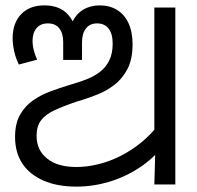

<svg xmlns="http://www.w3.org/2000/svg" viewBox="-20 -686 734 714"><path d="M264 8Q193 8 141.5 -14.5Q90 -37 63 -78Q36 -119 36 -177Q36 -227 55 -260Q74 -293 104 -313.5Q134 -334 168.5 -346.5Q203 -359 235 -369L258 -376Q282 -383 306.5 -393Q331 -403 352 -419Q373 -435 386 -460.5Q399 -486 399 -524Q399 -560 384 -579.5Q369 -599 341 -599Q314 -599 299.5 -580Q285 -561 285 -529V-463H215V-530Q215 -562 200.5 -580.5Q186 -599 158 -599Q131 -599 116 -581.5Q101 -564 101 -533Q101 -519 105 -501.5Q109 -484 118 -464L50 -446Q38 -471 32.5 -496.5Q27 -522 27 -544Q27 -600 58.5 -633Q90 -666 145 -666Q204 -666 235 -629.5Q266 -593 266 -534H235Q235 -575 249 -604.5Q263 -634 289.5 -650Q316 -666 351 -666Q388 -666 415.5 -649Q443 -632 458 -599.5Q473 -567 473 -521Q473 -466 454 -429.5Q435 -393 405.5 -370.5Q376 -348 344.5 -335.5Q313 -323 288 -315L268 -309Q217 -292 183.5 -276.5Q150 -261 133 -239Q116 -217 116 -181Q116 -128 155 -96.5Q194 -65 263 -65Q318 -65 375.5 -84Q433 -103 487.5 -142.5Q542 -182 584 -242L589 -146Q551 -97 498.5 -62.5Q446 -28 386 -10Q326 8 264 8ZM558 -143 554 -175V-658H632V0H554Z"/></svg>

Font: uoriya05
Style: Book
Weight: 400
Designer: Jelle Bosma - Monotype Design Team
Foundry: Monotype Imaging Inc.
Version: Version 2.003